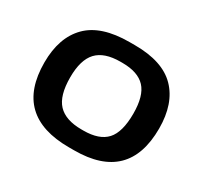

<svg xmlns="http://www.w3.org/2000/svg" viewBox="-130 -790 1037 980"><g transform="rotate(30 388.0 -300.0)"><path d="M726 -303Q726 10 406 10H375Q50 10 50 -303Q50 -450 129 -530Q208 -610 375 -610H406Q570 -610 648 -530Q726 -450 726 -303ZM574 -303Q574 -408 531 -454Q488 -500 396 -500H385Q290 -500 246 -453Q202 -406 202 -303Q202 -195 246.5 -148Q291 -101 385 -101H396Q489 -101 531.5 -147.5Q574 -194 574 -303Z"/></g></svg>

Font: Red Rose Bold
Style: Regular
Weight: 700
Designer: jaikishan Patel
Version: Version 1.000